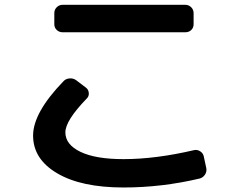

<svg xmlns="http://www.w3.org/2000/svg" viewBox="-20 -747 1040 813"><path d="M245.1 -726.6H764.6Q779.3 -726.6 789.6 -716.3Q799.8 -706.1 799.8 -691.4V-644.5Q799.8 -629.9 790 -620.1Q780.3 -610.4 764.6 -610.4H245.1Q230.5 -610.4 220.2 -620.1Q210 -629.9 210 -644.5V-691.4Q210 -706.1 220.2 -716.3Q230.5 -726.6 245.1 -726.6ZM502.9 46.9Q324.2 46.9 222.2 -13.2Q120.1 -73.2 120.1 -172.9Q120.1 -270.5 250 -404.3Q259.8 -414.1 275.4 -415Q291 -416 302.7 -407.2L343.8 -376Q354.5 -368.2 356 -353.5Q357.4 -338.9 346.7 -329.1Q256.8 -236.3 256.8 -186.5Q256.8 -134.8 320.8 -104Q384.8 -73.2 502.9 -73.2Q638.7 -73.2 801.8 -111.3Q815.4 -114.3 827.6 -106.4Q839.8 -98.6 842.8 -85L853.5 -35.2Q856.4 -20.5 848.1 -7.8Q839.8 4.9 826.2 8.8Q665 46.9 502.9 46.9Z"/></svg>

Font: Rounded-L Mgen+ 1mn bold
Style: Bold
Weight: 700
Designer: [Source Han Sans]
Ryoko NISHIZUKA  (kana & ideographs); Paul D. Hunt (Latin, Greek & Cyrillic); Wenlong ZHANG  (bopomofo
Version: Version 1.059.20150602